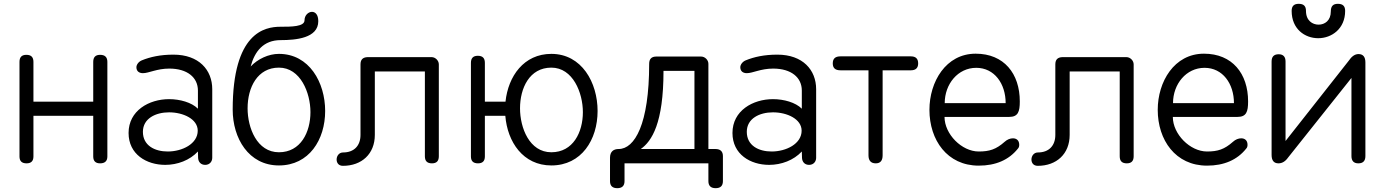

<svg xmlns="http://www.w3.org/2000/svg" viewBox="-20 -855 7248 1005"><path d="M82 -36C82 -12 94 0 119 0C143 0 155 -12 155 -36V-249H468V-36C468 -12 480 0 504 0C529 0 542 -12 542 -36V-531C542 -556 529 -568 504 -568C480 -568 468 -556 468 -531V-323H155V-531C155 -556 143 -568 118 -568C94 -568 82 -556 82 -531Z M728 -165C728 -235 795 -267 865 -267C939 -267 1015 -232 1015 -171C1015 -102 934 -62 858 -62C790 -62 728 -93 728 -165ZM722 -539C705 -532 694 -516 694 -503C694 -480 711 -472 728 -472C759 -472 801 -496 866 -496C960 -496 1016 -450 1016 -381V-286C983 -319 922 -336 865 -336C760 -336 653 -276 653 -159C653 -47 747 8 845 8C909 8 973 -16 1016 -62C1016 -53 1016 -47 1017 -28C1018 -9 1030 8 1054 8C1078 8 1091 -10 1091 -29V-388C1091 -489 1021 -569 888 -569C819 -569 766 -557 722 -539Z M1440 -501C1553 -501 1605 -369 1605 -268C1605 -163 1554 -58 1440 -58C1325 -58 1276 -186 1276 -288C1276 -398 1328 -501 1440 -501ZM1440 -573C1385 -573 1329 -546 1292 -507C1313 -586 1359 -645 1449 -645C1528 -645 1646 -655 1646 -744C1646 -779 1630 -793 1613 -793C1594 -793 1574 -775 1574 -749C1574 -715 1504 -715 1448 -715C1365 -715 1198 -684 1198 -281C1198 -132 1281 11 1440 11C1598 11 1682 -124 1682 -274C1682 -423 1599 -573 1440 -573Z M1904 -556C1879 -555 1867 -543 1867 -518V-149C1867 -92 1833 -57 1776 -57C1754 -57 1742 -38 1742 -20C1742 -3 1752 13 1775 13C1873 13 1942 -49 1942 -149V-481H2204V-37C2204 -12 2216 0 2241 0C2265 0 2277 -12 2277 -37V-518C2277 -538 2259 -556 2239 -556Z M2866 -501C2979 -501 3031 -369 3031 -268C3031 -163 2980 -58 2866 -58C2751 -58 2702 -186 2702 -288C2702 -393 2751 -501 2866 -501ZM2866 -573C2722 -573 2640 -456 2626 -323H2518V-526C2518 -551 2506 -563 2481 -563C2457 -563 2445 -551 2445 -526V-36C2445 -12 2457 0 2482 0C2506 0 2518 -12 2518 -36V-249H2625C2636 -112 2718 11 2866 11C3024 11 3108 -124 3108 -274C3108 -423 3025 -573 2866 -573Z M3453 -484H3615V-75H3334C3392 -116 3453 -210 3453 -484ZM3688 0V93C3688 118 3701 130 3726 130C3751 130 3764 118 3764 93V-38C3764 -63 3750 -75 3725 -75H3688V-521C3688 -541 3670 -559 3650 -559H3415C3390 -559 3378 -546 3378 -521C3378 -204 3302 -75 3218 -75C3193 -75 3173 -63 3173 -29V93C3173 118 3186 130 3211 130C3236 130 3249 118 3249 93V0Z M3889 -165C3889 -235 3956 -267 4026 -267C4100 -267 4176 -232 4176 -171C4176 -102 4095 -62 4019 -62C3951 -62 3889 -93 3889 -165ZM3883 -539C3866 -532 3855 -516 3855 -503C3855 -480 3872 -472 3889 -472C3920 -472 3962 -496 4027 -496C4121 -496 4177 -450 4177 -381V-286C4144 -319 4083 -336 4026 -336C3921 -336 3814 -276 3814 -159C3814 -47 3908 8 4006 8C4070 8 4134 -16 4177 -62C4177 -53 4177 -47 4178 -28C4179 -9 4191 8 4215 8C4239 8 4252 -10 4252 -29V-388C4252 -489 4182 -569 4049 -569C3980 -569 3927 -557 3883 -539Z M4526 -42C4526 -14 4539 0 4564 0C4588 0 4600 -14 4600 -42V-487H4748C4773 -487 4786 -499 4786 -523C4786 -548 4773 -560 4748 -560H4379C4352 -560 4339 -548 4339 -523C4339 -499 4352 -487 4379 -487H4526Z M4925 -315C4925 -415 4994 -500 5090 -500C5185 -500 5244 -417 5244 -315ZM5087 -574C4931 -574 4845 -427 4845 -280C4845 -122 4938 12 5103 12C5192 12 5261 -18 5308 -77C5313 -82 5315 -89 5315 -97C5315 -120 5301 -131 5282 -131C5268 -131 5252 -125 5239 -113C5194 -73 5159 -62 5103 -62C5014 -62 4924 -153 4924 -243H5262C5309 -243 5318 -270 5318 -324C5318 -470 5235 -574 5087 -574Z M5541 -556C5516 -555 5504 -543 5504 -518V-149C5504 -92 5470 -57 5413 -57C5391 -57 5379 -38 5379 -20C5379 -3 5389 13 5412 13C5510 13 5579 -49 5579 -149V-481H5841V-37C5841 -12 5853 0 5878 0C5902 0 5914 -12 5914 -37V-518C5914 -538 5896 -556 5876 -556Z M6120 -315C6120 -415 6189 -500 6285 -500C6380 -500 6439 -417 6439 -315ZM6282 -574C6126 -574 6040 -427 6040 -280C6040 -122 6133 12 6298 12C6387 12 6456 -18 6503 -77C6508 -82 6510 -89 6510 -97C6510 -120 6496 -131 6477 -131C6463 -131 6447 -125 6434 -113C6389 -73 6354 -62 6298 -62C6209 -62 6119 -153 6119 -243H6457C6504 -243 6513 -270 6513 -324C6513 -470 6430 -574 6282 -574Z M7127 -528C7127 -557 7115 -572 7091 -572C7072 -572 7055 -560 7039 -536L6709 -117V-533C6709 -558 6697 -571 6673 -571C6648 -571 6636 -558 6636 -533V-44C6636 -15 6648 0 6672 0C6691 0 6708 -10 6722 -30L7054 -447V-38C7054 -13 7066 0 7090 0C7115 0 7127 -13 7127 -38ZM6741 -798C6741 -703 6810 -655 6880 -655C6950 -655 7021 -704 7021 -798C7021 -823 7009 -835 6983 -835C6958 -835 6946 -823 6946 -795C6946 -747 6914 -726 6882 -726C6850 -726 6816 -747 6816 -798C6816 -823 6804 -835 6778 -835C6753 -835 6741 -823 6741 -798Z"/></svg>

Font: Numismatica Pro
Style: Regular
Weight: 400
Designer: Chris Hopkins
Foundry: Edward C. D. Hopkins
Version: Version 2.19D